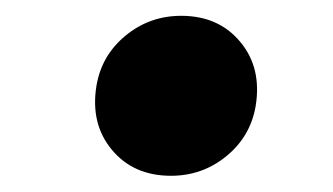

<svg xmlns="http://www.w3.org/2000/svg" viewBox="-20 -463 413 238"><path d="M191.9 -245.1Q145.5 -245.1 118.7 -277.3Q91.8 -309.6 99.6 -356.9Q106 -394.5 135.7 -418.9Q165.5 -443.4 204.6 -443.4Q251 -443.4 277.8 -411.1Q304.7 -378.9 296.9 -331.5Q290.5 -293.9 260.7 -269.5Q231 -245.1 191.9 -245.1Z"/></svg>

Font: Inter Black
Style: Italic
Weight: 900
Italic angle: -9.39999°
Designer: Rasmus Andersson
Foundry: rsms
Version: Version 4.000;git-a52131595